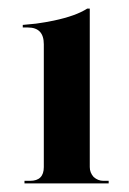

<svg xmlns="http://www.w3.org/2000/svg" viewBox="-20 -735 300 447"><path d="M233 -308V-314H221Q208 -314 198 -323Q189 -333 189 -346V-715H183Q157 -698 105 -687Q86 -683 64 -680Q47 -678 33 -677V-671H45Q82 -671 82 -632V-346Q82 -314 50 -314H37V-308Z"/></svg>

Font: Cinzel Bold(RUS BY LYAJKA)
Style: Regular
Weight: 700
Designer: Natanael Gama
Version: Version 1.001;PS 001.001;hotconv 1.0.56;makeotf.lib2.0.21325